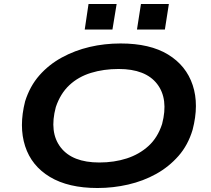

<svg xmlns="http://www.w3.org/2000/svg" viewBox="-20 -933 1060 963"><path d="M469 10Q323 10 230.5 -45.5Q138 -101 106 -200Q74 -299 106 -425Q130 -501 177.5 -555Q225 -609 290 -644.5Q355 -680 429.5 -697.5Q504 -715 585 -715Q732 -715 823 -659.5Q914 -604 946.5 -506Q979 -408 946 -282Q923 -205 875 -150.5Q827 -96 763 -60.5Q699 -25 623.5 -7.5Q548 10 469 10ZM478 -118Q553 -118 616 -138.5Q679 -159 725 -201Q771 -243 793 -311Q826 -437 768 -512Q710 -587 575 -587Q500 -587 436.5 -567.5Q373 -548 328 -506Q283 -464 260 -396Q226 -269 284.5 -193.5Q343 -118 478 -118ZM667 -785 687 -913H827L807 -785ZM405 -785 424 -913H565L544 -785Z"/></svg>

Font: Nunito Sans 7pt Expanded
Style: Bold Italic
Weight: 700
Width: 7
Italic angle: -9°
Designer: Vernon Adams
Foundry: Vernon Adams
Version: Version 3.101;gftools[0.9.27]